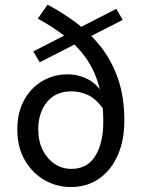

<svg xmlns="http://www.w3.org/2000/svg" viewBox="-20 -773 603 806"><path d="M276.9 12.2Q218.3 12.2 167.2 -16.8Q116.2 -45.9 84.5 -100.1Q52.7 -154.3 52.7 -230Q52.7 -300.3 81.1 -352.3Q109.4 -404.3 157.5 -432.6Q205.6 -460.9 264.6 -460.9Q310.1 -460.9 350.6 -439.5Q391.1 -418 416.5 -370.6L417.5 -310.5Q383.8 -358.4 349.4 -374Q314.9 -389.6 280.3 -389.6Q213.9 -389.6 177.2 -344.7Q140.6 -299.8 140.6 -230Q140.6 -179.7 159.7 -142.3Q178.7 -105 210.2 -84.5Q241.7 -64 279.3 -64Q346.2 -64 379.9 -118.2Q413.6 -172.4 413.6 -261.7Q413.6 -351.1 393.8 -417.7Q374 -484.4 337.6 -533.9Q301.3 -583.5 251 -622.3Q200.7 -661.1 138.7 -694.8L179.7 -753.4Q241.7 -720.7 299.6 -677.7Q357.4 -634.8 403.1 -576.9Q448.7 -519 475.3 -442.6Q502 -366.2 502 -266.6Q502 -183.6 474.1 -120.8Q446.3 -58.1 395.8 -22.9Q345.2 12.2 276.9 12.2ZM147 -511.7 119.6 -557.1 468.3 -735.8 495.1 -689.5Z"/></svg>

Font: Akatab Medium
Style: Regular
Weight: 500
Designer: SIL Global
Foundry: SIL Global
Version: Version 4.100